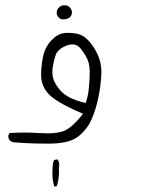

<svg xmlns="http://www.w3.org/2000/svg" viewBox="-20 -383 540 723"><path d="M241.2 -316.4Q251 -324.2 251 -336.4Q251 -343.8 245.1 -352.5Q237.8 -363.3 222.2 -363.3Q210.4 -363.3 202.1 -355Q193.4 -346.2 193.4 -335.4Q193.4 -329.1 195.3 -325.2Q200.2 -315.9 208 -312Q211.4 -310.5 215.3 -310.1Q232.4 -310.1 241.2 -316.4ZM186.5 -72.8Q182.1 -80.6 179.7 -90.6Q177.2 -100.6 177.2 -112.3Q177.2 -124 179.2 -134.8Q183.6 -158.2 189.9 -176.8Q197.8 -197.8 229 -210.9Q241.2 -215.8 252 -215.8Q254.4 -215.8 258.8 -215.3Q263.2 -214.8 269.5 -211.9Q277.3 -208 283.2 -200.7Q307.1 -171.4 314 -146Q317.9 -130.9 317.9 -112.8Q317.9 -86.4 314.9 -54.4Q312 -22.5 304.7 -2L302.2 4.9L294.9 2.9Q234.9 -12.2 210 -39.6Q193.8 -57.1 186.5 -72.8ZM150.9 157.7Q161.1 157.7 171.9 157.7Q243.2 156.7 275.9 129.9Q309.6 102.1 324.7 66.4Q340.8 29.8 349.9 -13.4Q358.9 -56.6 361.3 -97.7Q361.8 -104 361.8 -113.8Q361.8 -123.5 359.6 -138.2Q357.4 -152.8 351.6 -168.5Q339.4 -199.7 315.9 -227.1Q293.5 -252.9 265.6 -256.8Q249.5 -259.3 237.1 -259.3Q224.6 -259.3 215.3 -257.3Q196.3 -253.9 174.6 -232.2Q152.8 -210.4 144.5 -179.7Q136.2 -148.9 134.8 -104.5Q134.8 -102.5 134.8 -100.6Q134.8 -61 161.1 -31.2Q189.5 1 282.7 41L292.5 45.4L285.6 54.2Q255.4 92.3 226.6 107.4Q203.6 119.1 158.2 119.1Q144.5 119.1 121.1 117.7Q97.7 116.2 69.6 116.2Q41.5 116.2 16.1 118.2L11.2 127.4Q11.2 127.9 11.2 128.4Q11.2 139.2 16.6 145.5Q23.4 151.4 32.2 152.8Q88.9 157.7 150.9 157.7ZM202.1 263.2Q202.1 257.8 201.7 251.5Q203.1 243.7 203.1 238.3Q203.1 226.1 196.8 217.3L184.1 219.2Q178.2 231.9 178.2 248V248.5Q177.2 259.3 177.2 269.5Q177.2 295.4 184.1 318.8L184.6 319.3L193.8 318.4Q202.1 292 202.1 263.2Z"/></svg>

Font: NaikaiFont
Style: Light
Weight: 300
Version: Version 1.89